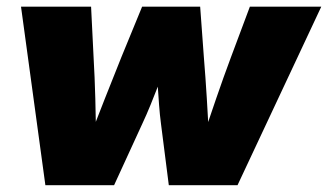

<svg xmlns="http://www.w3.org/2000/svg" viewBox="-20 -542 960 562"><path d="M112.8 0 41.5 -522.5H246.6L253.9 -375Q257.3 -316.9 259 -253.2Q260.7 -189.5 261.7 -124.5H237.3Q261.7 -189.5 286.9 -253.2Q312 -316.9 335.4 -375L396 -522.5H565.9L576.7 -375Q581.5 -316.9 585.4 -253.2Q589.4 -189.5 592.3 -124.5H568.8Q590.8 -189.5 612.5 -252.9Q634.3 -316.4 656.2 -375L711.4 -522.5H920.4L675.3 0H474.1L451.2 -179.7Q447.8 -205.6 445.6 -235.1Q443.4 -264.6 441.4 -295.2Q439.5 -325.7 437 -353.5H468.3Q456.5 -325.7 444.6 -295.2Q432.6 -264.6 420.7 -235.1Q408.7 -205.6 396.5 -179.7L314 0Z"/></svg>

Font: Inter 28pt Black
Style: Italic
Weight: 900
Italic angle: -9.3988°
Designer: Rasmus Andersson
Foundry: rsms
Version: Version 4.001;git-66647c0bb